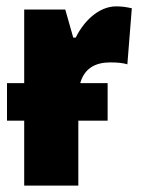

<svg xmlns="http://www.w3.org/2000/svg" viewBox="-20 -583 443 603"><path d="M318 -322H232C245 -368 279 -387 326 -387C351 -387 367 -385 380 -381L394 -557C377 -561 361 -563 345 -563C288 -563 241 -513 218 -465H210L185 -553H56V-322H2V-204H56V0H226V-204H318Z"/></svg>

Font: Noto Sans Condensed Black
Style: Regular
Weight: 900
Width: 3
Designer: Monotype Design Team
Foundry: Monotype Imaging Inc.
Version: Version 2.013